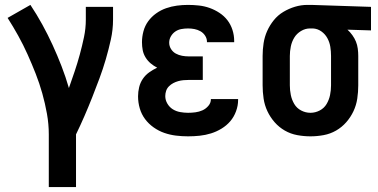

<svg xmlns="http://www.w3.org/2000/svg" viewBox="-20 -548 1540 783"><path d="M179 215V0Q179 -42 171.5 -84Q164 -126 152.5 -167Q141 -208 125.5 -247.5Q110 -287 92.5 -326Q75 -365 54.5 -402Q34 -439 11 -475L104 -528Q130 -489 152.5 -448Q175 -407 194.5 -364.5Q214 -322 231 -278Q248 -234 261 -189Q273 -223 284.5 -257Q296 -291 305.5 -326Q315 -361 322.5 -396.5Q330 -432 330 -468V-520H441V-468Q441 -427 432 -386.5Q423 -346 411.5 -306.5Q400 -267 385.5 -228Q371 -189 356 -151Q341 -113 324.5 -75Q308 -37 290 0V215Z M747 8Q722 8 697.5 5Q673 2 650 -6Q627 -14 606.5 -28.5Q586 -43 571.5 -62.5Q557 -82 550 -106Q543 -130 543 -155Q543 -174 547.5 -192.5Q552 -211 562.5 -226.5Q573 -242 588.5 -253Q604 -264 621 -272Q607 -279 594.5 -289.5Q582 -300 573.5 -314Q565 -328 562 -343.5Q559 -359 559 -376Q559 -398 565 -420.5Q571 -443 584.5 -461.5Q598 -480 617 -493.5Q636 -507 657.5 -514.5Q679 -522 701.5 -525Q724 -528 747 -528Q769 -528 791.5 -525.5Q814 -523 835 -515.5Q856 -508 875 -495.5Q894 -483 907.5 -465.5Q921 -448 928 -426Q935 -404 935 -382V-376H824V-378Q824 -391 816.5 -402.5Q809 -414 797.5 -420.5Q786 -427 773 -429.5Q760 -432 747 -432Q733 -432 719.5 -429.5Q706 -427 695 -419.5Q684 -412 677 -400Q670 -388 670 -374Q670 -360 677.5 -348Q685 -336 697 -329.5Q709 -323 722.5 -320.5Q736 -318 750 -318H807V-222H750Q739 -222 728 -221Q717 -220 706.5 -217Q696 -214 686.5 -209Q677 -204 669 -196Q661 -188 657.5 -177.5Q654 -167 654 -156Q654 -140 662.5 -125.5Q671 -111 684.5 -102.5Q698 -94 714.5 -91Q731 -88 747 -88Q762 -88 777 -90Q792 -92 805.5 -98Q819 -104 829.5 -116Q840 -128 840 -143V-144H951V-140Q951 -117 942.5 -94Q934 -71 919 -53.5Q904 -36 883.5 -23.5Q863 -11 840.5 -4Q818 3 794.5 5.5Q771 8 747 8Z M1246 8Q1219 8 1192 3Q1165 -2 1141.5 -15.5Q1118 -29 1100 -49.5Q1082 -70 1070.5 -94.5Q1059 -119 1055 -146Q1051 -173 1051 -200V-320Q1051 -346 1055 -372Q1059 -398 1069.5 -421.5Q1080 -445 1096.5 -465.5Q1113 -486 1135.5 -499.5Q1158 -513 1183 -520.5Q1208 -528 1234 -528H1250L1493 -520V-424L1397 -427Q1408 -417 1417 -404.5Q1426 -392 1431.5 -378.5Q1437 -365 1439 -350Q1441 -335 1441 -320V-200Q1441 -173 1437 -146Q1433 -119 1421.5 -94.5Q1410 -70 1392 -49.5Q1374 -29 1350.5 -15.5Q1327 -2 1300 3Q1273 8 1246 8ZM1246 -88Q1266 -88 1284 -97.5Q1302 -107 1312 -124Q1322 -141 1326 -160.5Q1330 -180 1330 -200V-320Q1330 -339 1327 -357.5Q1324 -376 1315 -392.5Q1306 -409 1290.5 -420Q1275 -431 1256 -432H1244Q1225 -432 1207.5 -421.5Q1190 -411 1180 -394.5Q1170 -378 1166 -358.5Q1162 -339 1162 -320V-200Q1162 -180 1166 -160.5Q1170 -141 1180 -124Q1190 -107 1208 -97.5Q1226 -88 1246 -88Z"/></svg>

Font: Moesevka
Style: Bold
Weight: 700
Monospace: yes
Designer: Belleve Invis
Foundry: Belleve Invis
Version: Version 32.5.0; ttfautohint (v1.8.4)